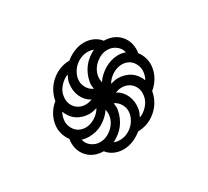

<svg xmlns="http://www.w3.org/2000/svg" viewBox="-84 -649 669 618"><g transform="rotate(-30 250.0 -340.0)"><path d="M187 -345Q193 -345 199 -346.5Q205 -348 211 -350Q200 -355 192 -364Q184 -373 179.5 -383.5Q175 -394 173.5 -406Q172 -418 174 -431Q175 -438 178 -445Q181 -452 184 -458Q167 -452 153.5 -436.5Q140 -421 138 -404Q136 -392 138.5 -381.5Q141 -371 148 -362.5Q155 -354 165 -349.5Q175 -345 187 -345ZM267 -381Q274 -392 284.5 -401.5Q295 -411 306.5 -417.5Q318 -424 330.5 -427.5Q343 -431 356 -431Q363 -431 370 -429.5Q377 -428 382 -426Q379 -442 365 -452.5Q351 -463 334 -463Q322 -463 311 -458.5Q300 -454 290 -445.5Q280 -437 274 -426.5Q268 -416 266 -404Q265 -398 265.5 -392Q266 -386 267 -381ZM234 -376Q233 -383 232.5 -390Q232 -397 234 -404Q236 -416 241.5 -428.5Q247 -441 255 -451.5Q263 -462 274 -470.5Q285 -479 297 -485Q292 -487 286.5 -488Q281 -489 275 -489Q263 -489 251.5 -484.5Q240 -480 230.5 -472Q221 -464 214.5 -453Q208 -442 206 -431Q203 -413 211 -398Q219 -383 234 -376ZM150 -281Q167 -281 184 -291.5Q201 -302 210 -318Q203 -316 196 -314.5Q189 -313 182 -313Q170 -313 158 -316.5Q146 -320 136.5 -326.5Q127 -333 120 -342.5Q113 -352 109 -363Q106 -358 104 -352Q102 -346 101 -340Q99 -328 102 -317.5Q105 -307 111.5 -298.5Q118 -290 128 -285.5Q138 -281 150 -281ZM391 -317Q394 -322 396 -328Q398 -334 399 -340Q401 -352 398 -362.5Q395 -373 388.5 -381.5Q382 -390 372 -394.5Q362 -399 351 -399Q333 -399 316 -388.5Q299 -378 290 -362Q297 -364 304 -365.5Q311 -367 318 -367Q330 -367 342 -363.5Q354 -360 363.5 -353.5Q373 -347 380 -337.5Q387 -328 391 -317ZM166 -217Q178 -217 189 -221.5Q200 -226 210 -234.5Q220 -243 226 -253.5Q232 -264 234 -276Q235 -282 234.5 -288Q234 -294 233 -299Q226 -288 215.5 -278.5Q205 -269 193.5 -262.5Q182 -256 169.5 -253Q157 -250 145 -250Q137 -250 130 -251Q123 -252 118 -254Q121 -238 135 -227.5Q149 -217 166 -217ZM316 -222Q333 -228 346.5 -243.5Q360 -259 362 -276Q364 -288 361.5 -298.5Q359 -309 352 -317.5Q345 -326 335 -330.5Q325 -335 313 -335Q307 -335 301 -333.5Q295 -332 289 -330Q300 -325 308 -316Q316 -307 320.5 -296.5Q325 -286 326.5 -274Q328 -262 326 -250Q325 -242 322 -235Q319 -228 316 -222ZM225 -191Q237 -191 248.5 -195.5Q260 -200 269.5 -208Q279 -216 285.5 -227Q292 -238 294 -250Q297 -267 289 -282Q281 -297 266 -304Q267 -297 267.5 -290Q268 -283 266 -276Q264 -264 258.5 -251.5Q253 -239 245 -228.5Q237 -218 226 -209.5Q215 -201 203 -195Q208 -193 213.5 -192Q219 -191 225 -191ZM220 -159Q202 -159 186.5 -166Q171 -173 161 -186Q143 -186 127.5 -192.5Q112 -199 101 -212Q90 -225 86 -241.5Q82 -258 85 -276Q75 -289 70.5 -305.5Q66 -322 69 -340Q72 -358 81.5 -374.5Q91 -391 107 -404Q110 -422 119 -438.5Q128 -455 143 -468Q158 -481 175.5 -487.5Q193 -494 211 -494Q227 -507 244.5 -514Q262 -521 280 -521Q298 -521 313.5 -514Q329 -507 339 -494Q357 -494 372.5 -487.5Q388 -481 399 -468Q410 -455 414 -438.5Q418 -422 415 -404Q425 -391 429.5 -374.5Q434 -358 431 -340Q428 -322 418.5 -305.5Q409 -289 393 -276Q390 -258 381 -241.5Q372 -225 357 -212Q342 -199 324.5 -192.5Q307 -186 289 -186Q273 -173 255.5 -166Q238 -159 220 -159Z"/></g></svg>

Font: Iosevka Term Curly Extralight
Style: Italic
Weight: 200
Italic angle: -9°
Designer: Belleve Invis
Foundry: Belleve Invis
Version: Version 32.3.0